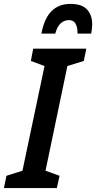

<svg xmlns="http://www.w3.org/2000/svg" viewBox="-64 -963 492 983"><path d="M219 -791Q237 -860 290 -860Q333 -860 333 -791H403Q408 -819 408 -839Q408 -885 382 -914Q356 -943 296 -943Q176 -943 148 -791ZM227 0 241 -63 169 -89 281 -625 365 -651 378 -714H106L94 -651L164 -625L51 -89L-31 -63L-44 0Z"/></svg>

Font: Noto Sans Display Condensed
Style: Bold Italic
Weight: 700
Width: 3
Designer: Monotype Design team
Foundry: Monotype Imaging Inc.
Version: 1.000